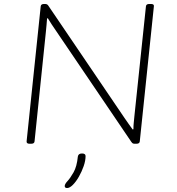

<svg xmlns="http://www.w3.org/2000/svg" viewBox="-20 -722 890 967"><path d="M129 2Q113 2 114 -10L185 -690Q186 -702 202 -702H207Q218 -702 223 -694L607 -128Q617 -113 627.5 -98.5Q638 -84 648 -70L652 -71Q652 -88 653.5 -102.5Q655 -117 657 -138L715 -690Q716 -702 732 -702H740Q757 -702 755 -690L684 -10Q683 2 667 2H659Q653 2 649.5 0.5Q646 -1 641 -8L260 -570Q239 -600 221 -630L217 -629Q216 -612 214.5 -597.5Q213 -583 211 -561L154 -10Q153 2 137 2ZM318 225Q306 225 306 215Q306 205 320 190Q334 175 350.5 146Q367 117 372 67Q374 51 393 51Q411 51 411 64Q411 87 401.5 114.5Q392 142 377.5 167.5Q363 193 347 209Q331 225 318 225Z"/></svg>

Font: Asap Expanded Expanded Thin
Style: Italic
Weight: 100
Width: 7
Italic angle: -6°
Designer: Pablo Cosgaya
Foundry: Omnibus-Type
Version: Version 3.001; ttfautohint (v1.8.4.7-5d5b)